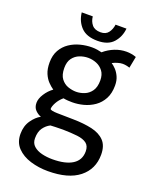

<svg xmlns="http://www.w3.org/2000/svg" viewBox="-181 -849 971 1216"><g transform="rotate(20 304.0 -241.0)"><path d="M295 268.5Q232.5 268.5 177 251.5Q121.5 234.5 86.8 198.5Q52 162.5 52 105.5Q52 52 78.5 14.2Q105 -23.5 136.5 -40Q115 -47.5 97.5 -65.5Q80 -83.5 80 -114Q80 -142 100.8 -174.5Q121.5 -207 151.5 -228.5Q133.5 -240.5 114.8 -259.8Q96 -279 83.2 -308.8Q70.5 -338.5 70.5 -382Q70.5 -431 90.2 -465.8Q110 -500.5 142.2 -522.2Q174.5 -544 213.5 -554Q252.5 -564 291 -564Q311 -564 327.2 -561.2Q343.5 -558.5 357.5 -555Q389.5 -582.5 428 -597.8Q466.5 -613 506 -613Q540 -613 572 -601.5L557 -524Q532 -532.5 509 -532.5Q494 -532.5 475.2 -526.8Q456.5 -521 441.5 -513Q455 -504.5 471.2 -487.8Q487.5 -471 499 -445.5Q510.5 -420 510.5 -386.5Q510.5 -333.5 490.8 -296.8Q471 -260 438.5 -237.2Q406 -214.5 367.2 -204.2Q328.5 -194 291 -194Q278.5 -194 262.8 -195Q247 -196 231 -199Q206 -177.5 191.8 -151.5Q177.5 -125.5 177.5 -107Q185 -98 225.8 -97Q266.5 -96 336 -95Q406 -94 460.8 -81.8Q515.5 -69.5 546.5 -37.2Q577.5 -5 577.5 55.5Q577.5 153 504.8 210.8Q432 268.5 295 268.5ZM291 -265Q318.5 -265 346.5 -276Q374.5 -287 393 -313.2Q411.5 -339.5 411.5 -384.5Q411.5 -423.5 393.2 -447.5Q375 -471.5 347.5 -482.5Q320 -493.5 291 -493.5Q262.5 -493.5 234.5 -482.8Q206.5 -472 188.2 -447.5Q170 -423 170 -382Q170 -335 189.5 -309.5Q209 -284 237 -274.5Q265 -265 291 -265ZM296 188Q384 188 431.2 158Q478.5 128 478.5 69.5Q478.5 32.5 456.2 15.8Q434 -1 393.2 -5.8Q352.5 -10.5 296 -11.5Q268.5 -11.5 245.5 -10.5Q222.5 -9.5 212 -9Q185 4.5 166.5 30.5Q148 56.5 148 100.5Q148 133 169.5 152.2Q191 171.5 225 179.8Q259 188 296 188ZM308 -614.5Q234 -614.5 197 -653Q160 -691.5 153.5 -750H228Q231 -717.5 249.8 -694.8Q268.5 -672 308 -672Q343 -672 360.2 -695Q377.5 -718 381.5 -750H455Q450 -694.5 414.8 -654.5Q379.5 -614.5 308 -614.5Z"/></g></svg>

Font: Junction Medium
Style: Regular
Weight: 500
Designer: Caroline Hadilaksono
Foundry: Caroline Hadilaksono, Tyler Finck, The League of Moveable Type
Version: Version 2.000; ttfautohint (v1.8.3)